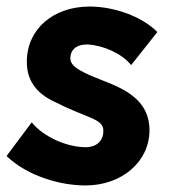

<svg xmlns="http://www.w3.org/2000/svg" viewBox="-25 -553 520 587"><path d="M236 14C347 14 432 -58 432 -155C432 -247 356 -281 289 -307C233 -329 190 -347 190 -374C190 -402 210 -418 244 -417C292 -414 348 -389 376 -354L456 -455C408 -504 322 -533 249 -533C139 -533 57 -465 57 -364C57 -299 95 -262 148 -239C241 -191 291 -191 291 -153C291 -122 270 -103 237 -103C178 -103 106 -136 72 -179L-5 -76C61 -13 162 14 236 14Z"/></svg>

Font: Fixel Text 20240404
Style: Bold Italic
Weight: 700
Width: 4
Italic angle: -10°
Designer: AlfaBravo + MacPaw
Foundry: Kyrylo Tkachov, Marchela Mozhyna, Serhii Makarenko, Maria Weinstein, Zakhar Kryvoshyya
Version: Version 1.211;Glyphs 3.2 (3225)